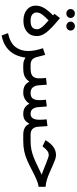

<svg xmlns="http://www.w3.org/2000/svg" viewBox="680 -1346 928 2328"><g transform="rotate(90 1144.0 -182.0)"><path d="M166.5 -361.3 147.5 -378.4 199.2 -445.3Q263.7 -392.1 312.7 -345.9Q361.8 -299.8 389.6 -255.6Q417.5 -211.4 417.5 -164.1Q417.5 -89.8 366.7 -45.9Q315.9 -2 232.9 -2Q147.9 -2 98.1 -43.7Q48.3 -85.4 48.3 -149.9Q48.3 -206.5 78.6 -255.6Q108.9 -304.7 166.5 -361.3ZM334.5 -168Q334.5 -190.4 318.1 -214.1Q301.8 -237.8 277.1 -261.5Q252.4 -285.2 227.1 -307.1Q182.1 -264.2 156.7 -230.2Q131.3 -196.3 131.3 -159.2Q131.3 -130.9 155.3 -109.9Q179.2 -88.9 232.4 -88.9Q286.1 -88.9 310.3 -108.4Q334.5 -127.9 334.5 -168ZM242.2 -574.2Q242.2 -595.7 258.1 -610.8Q273.9 -626 296.4 -626Q319.3 -626 335 -611.1Q350.6 -596.2 350.6 -574.2Q350.6 -552.2 335 -537.4Q319.3 -522.5 296.4 -522.5Q273.9 -522.5 258.1 -537.6Q242.2 -552.7 242.2 -574.2ZM89.4 -574.2Q89.4 -595.7 105.2 -610.8Q121.1 -626 143.6 -626Q166.5 -626 182.1 -611.1Q197.8 -596.2 197.8 -574.2Q197.8 -552.2 182.1 -537.4Q166.5 -522.5 143.6 -522.5Q121.1 -522.5 105.2 -537.6Q89.4 -552.7 89.4 -574.2Z M770.5 0Q736.8 0 714.1 -9Q691.4 -18.1 678.7 -28.3Q671.4 35.6 643.3 95.5Q615.2 155.3 559.1 199.7Q502.9 244.1 410.6 262.2L381.8 185.1Q501 159.2 549.8 94.5Q598.6 29.8 598.6 -58.6Q598.6 -100.1 589.6 -145.8Q580.6 -191.4 564.5 -238.8L645.5 -266.1L671.9 -164.1Q682.6 -123 706.1 -106Q729.5 -88.9 765.1 -88.9H783.7V0Z M1360.4 0Q1313.5 0 1284.7 -19.5Q1255.9 -39.1 1237.8 -74.7Q1210.4 -35.2 1177 -17.6Q1143.6 0 1104.5 0Q1048.3 0 1017.8 -19.3Q987.3 -38.6 969.2 -74.7Q946.3 -38.6 910.6 -19.3Q875 0 809.1 0H764.2V-88.9H810.1Q872.6 -88.9 901.4 -112.1Q930.2 -135.3 930.2 -196.8Q930.2 -209.5 929 -226.8Q927.7 -244.1 925.3 -275.4L1006.8 -285.6L1014.6 -183.6Q1017.6 -142.6 1039.8 -115.7Q1062 -88.9 1105.5 -88.9Q1157.2 -88.9 1175.8 -116.7Q1194.3 -144.5 1194.3 -196.8Q1194.3 -209.5 1193.1 -227.1Q1191.9 -244.6 1189.5 -275.4L1271 -285.6L1278.8 -183.6Q1281.2 -144 1299.8 -116.5Q1318.4 -88.9 1359.9 -88.9Q1432.1 -88.9 1432.1 -196.8Q1432.1 -214.4 1430.9 -233.4Q1429.7 -252.4 1427.2 -283.7L1508.8 -293.5L1516.6 -183.6Q1522.5 -88.9 1613.3 -88.9H1627.9V0H1614.3Q1563 0 1528.8 -18.8Q1494.6 -37.6 1481.9 -75.2Q1461.4 -39.1 1434.8 -19.5Q1408.2 0 1360.4 0Z M1608.4 -88.9H1691.4Q1748.5 -88.9 1796.4 -99.1Q1844.2 -109.4 1889.9 -127.4Q1935.5 -145.5 1985.6 -170.2Q2035.6 -194.8 2097.7 -223.1Q2063 -235.8 2025.9 -250.7Q1988.8 -265.6 1955.3 -278.8Q1921.9 -292 1897 -300.5Q1872.1 -309.1 1861.8 -309.1Q1832 -309.1 1809.3 -291.7Q1786.6 -274.4 1767.6 -250L1754.4 -233.4L1679.7 -270L1687 -281.7Q1719.2 -334 1762 -365.5Q1804.7 -397 1862.3 -397Q1886.2 -397 1920.2 -384.8Q1954.1 -372.6 1994.1 -354.2Q2034.2 -335.9 2077.1 -317.1Q2120.1 -298.3 2163.1 -285.4Q2206.1 -272.5 2245.1 -271V-186.5Q2213.9 -183.1 2165.3 -163.8Q2116.7 -144.5 2039.1 -103.5Q1976.6 -70.3 1923.1 -47.1Q1869.6 -23.9 1814.2 -12Q1758.8 0 1689.9 0H1608.4Z"/></g></svg>

Font: Vazirmatn RD UI FD
Style: Regular
Weight: 400
Designer: Saber Rastikerdar
Foundry: Saber Rastikerdar
Version: Version 33.003